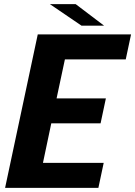

<svg xmlns="http://www.w3.org/2000/svg" viewBox="-20 -903 650 923"><path d="M478.5 -120 453 0H4.5L161.5 -737.5H610L584.5 -617.5H292L252 -430H489L463.5 -310H226.5L186.5 -120ZM480.5 -779.5H372L220 -883H344Z"/></svg>

Font: Epilogue
Style: Bold Italic
Weight: 700
Italic angle: -12°
Designer: Tyler Finck
Foundry: Etcetera Type Co
Version: Version 2.111; ttfautohint (v1.8.3)